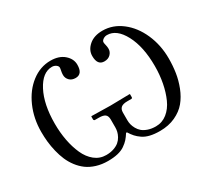

<svg xmlns="http://www.w3.org/2000/svg" viewBox="-131 -879 1216 1112"><g transform="rotate(-30 477.0 -323.0)"><path d="M438 -188Q438 -211.9 425.5 -221.9Q413.1 -231.9 383.8 -231.9H356.9Q354 -231.9 351.6 -234.4Q349.1 -236.8 349.1 -240.2V-258.8L351.1 -261.2Q438 -258.8 477.1 -258.8L606 -261.2L607.9 -258.8V-240.2Q607.9 -231.9 600.1 -231.9H574.2Q544.4 -231.9 531.7 -220.9Q519 -210 519 -188V-136.2Q519 -122.1 522.5 -107.9Q525.9 -93.8 534.7 -77.9Q543.5 -62 557.1 -50.3Q570.8 -38.6 593.5 -30.8Q616.2 -22.9 645 -22.9Q687.5 -22.9 720.7 -49.3Q753.9 -75.7 773.7 -119.9Q793.5 -164.1 803.7 -217.3Q814 -270.5 814 -329.1Q814 -458.5 770.3 -540.8Q726.6 -623 663.1 -623Q648.4 -623 636.7 -614.7Q625 -606.4 625 -596.2Q625 -589.8 628.4 -576.4Q631.8 -563 631.8 -549.8Q631.8 -529.3 616.5 -513.7Q601.1 -498 575.2 -498Q528.8 -498 528.8 -560.1Q528.8 -599.6 562.5 -628.9Q596.2 -658.2 652.8 -658.2Q721.7 -658.2 780 -613.5Q838.4 -568.8 872.1 -492.7Q905.8 -416.5 905.8 -327.1Q905.8 -278.3 898.9 -233.2Q892.1 -188 874.3 -142.3Q856.4 -96.7 828.6 -63.2Q800.8 -29.8 755.6 -8.8Q710.4 12.2 652.8 12.2Q615.7 12.2 587.6 5.6Q559.6 -1 539.8 -14.6Q520 -28.3 507.6 -42.2Q495.1 -56.2 481.9 -77.1H476.1Q462.9 -56.2 450.4 -42.2Q438 -28.3 418.2 -14.6Q398.4 -1 370.4 5.6Q342.3 12.2 305.2 12.2Q263.7 12.2 228.3 1.2Q192.9 -9.8 167.5 -28.6Q142.1 -47.4 122.1 -73.7Q102.1 -100.1 89.4 -129.6Q76.7 -159.2 68.4 -193.6Q60.1 -228 56.6 -260.5Q53.2 -293 53.2 -327.1Q53.2 -416.5 86.7 -492.7Q120.1 -568.8 178.2 -613.5Q236.3 -658.2 305.2 -658.2Q361.8 -658.2 395.5 -628.9Q429.2 -599.6 429.2 -560.1Q429.2 -498 382.8 -498Q356.9 -498 342 -513.4Q327.1 -528.8 327.1 -549.8Q327.1 -563 330.1 -576.4Q333 -589.8 333 -596.2Q333 -606.4 321.3 -614.7Q309.6 -623 294.9 -623Q231.4 -623 188.2 -540.8Q145 -458.5 145 -329.1Q145 -270.5 155 -217.3Q165 -164.1 184.8 -119.9Q204.6 -75.7 237.5 -49.3Q270.5 -22.9 313 -22.9Q341.8 -22.9 364.3 -30.8Q386.7 -38.6 400.4 -50.3Q414.1 -62 422.9 -77.9Q431.6 -93.8 434.8 -107.9Q438 -122.1 438 -136.2Z"/></g></svg>

Font: Linux Biolinum
Style: Regular
Weight: 400
Designer: Philipp H. Poll
Foundry: Philipp H. Poll
Version: Version 0.6.4